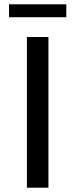

<svg xmlns="http://www.w3.org/2000/svg" viewBox="-20 -872 350 892"><path d="M288 -792H22V-852H288ZM205 0H105V-700H205Z"/></svg>

Font: false
Style: Regular
Weight: 500
Designer: Julieta Ulanovsky
Foundry: Julieta Ulanovsky
Version: Version 7.222;hotconv 1.0.109;makeotfexe 2.5.65596